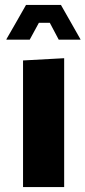

<svg xmlns="http://www.w3.org/2000/svg" viewBox="-20 -755 345 775"><path d="M73 0V-511L238 -520H239V0ZM44 -663 85 -735H226L267 -663L305 -596V-595H217L181 -663H137L100 -595H6V-597Z"/></svg>

Font: Foldit Thin
Style: Bold
Weight: 700
Version: Version 1.003